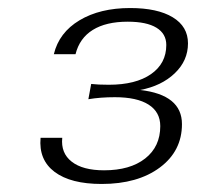

<svg xmlns="http://www.w3.org/2000/svg" viewBox="-20 -726 496 478"><path d="M81 -383H135Q131 -345 158.5 -323.5Q186 -302 239 -302Q304 -302 341.5 -331.5Q379 -361 379 -412Q379 -447 350 -465.5Q321 -484 266 -484Q230 -484 200 -479L207 -517Q223 -515 251 -515Q318 -515 356 -541.5Q394 -568 394 -614Q394 -642 369.5 -657Q345 -672 298 -672Q244 -672 211 -651.5Q178 -631 168 -591H114Q127 -645 178 -675.5Q229 -706 304 -706Q372 -706 410 -683Q448 -660 448 -618Q448 -575 415 -543.5Q382 -512 329 -502Q433 -490 433 -417Q433 -350 378 -309Q323 -268 233 -268Q156 -268 116 -298Q76 -328 81 -383Z"/></svg>

Font: Fahkwang ExtraLight
Style: Italic
Weight: 275
Italic angle: -10°
Designer: Suppakit Chalermlarp | Katatrad Co.,Ltd.
Foundry: Cadson Demak Co.,Ltd.
Version: Version 1.000; ttfautohint (v1.6)